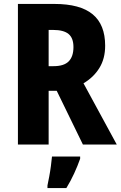

<svg xmlns="http://www.w3.org/2000/svg" viewBox="-20 -734 613 975"><path d="M256 -714Q387 -714 450.5 -661.5Q514 -609 514 -502Q514 -436 484.5 -388.5Q455 -341 404 -311L573 0H401L268 -273H227V0H71V-714ZM250 -582H227V-398H252Q305 -398 329 -422.5Q353 -447 353 -495Q353 -541 328 -561.5Q303 -582 250 -582ZM387 72Q374 109 356.5 147Q339 185 317 221H221V208Q225 189 230 162.5Q235 136 238.5 109Q242 82 244 61H387Z"/></svg>

Font: Noto Sans Telugu Condensed ExtraBold
Style: Regular
Weight: 800
Width: 3
Designer: Jelle Bosma - Monotype Design Team
Foundry: Monotype Imaging Inc.
Version: Version 2.005; ttfautohint (v1.8.4.7-5d5b)